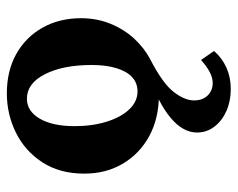

<svg xmlns="http://www.w3.org/2000/svg" viewBox="-86 -390 694 561"><g transform="rotate(-90 260.5 -110.0)"><path d="M280.3 217.8Q245.1 217.8 216.3 205.1Q187.5 192.4 170.4 169.9Q153.3 147.5 153.3 119.1Q153.3 78.1 196.3 42Q239.3 5.9 320.3 -21.5L295.9 7.8H263.7Q195.3 7.8 143.6 -20Q91.8 -47.9 62.5 -97.2Q33.2 -146.5 33.2 -210Q33.2 -282.2 66.4 -333Q99.6 -383.8 153.3 -410.2Q207 -436.5 267.6 -436.5Q333 -436.5 382.3 -409.2Q431.6 -381.8 459.5 -332.5Q487.3 -283.2 487.3 -219.7Q487.3 -172.9 470.7 -132.8Q454.1 -92.8 427.2 -64Q400.4 -35.2 369.1 -18.6Q296.9 18.6 272 50.8Q247.1 83 247.1 110.4Q247.1 135.7 261.7 150.4Q276.4 165 297.9 165Q313.5 165 330.1 156.2Q346.7 147.5 365.2 130.9L391.6 168.9Q371.1 192.4 342.8 205.1Q314.5 217.8 280.3 217.8ZM273.4 -54.7Q297.9 -54.7 314.9 -70.3Q332 -85.9 341.3 -116.2Q350.6 -146.5 350.6 -188.5Q350.6 -272.5 323.7 -325.2Q296.9 -377.9 252 -377.9Q215.8 -377.9 193.8 -340.3Q171.9 -302.7 171.9 -238.3Q171.9 -186.5 185.1 -144.5Q198.2 -102.5 221.2 -78.6Q244.1 -54.7 273.4 -54.7Z"/></g></svg>

Font: Crimson Pro ExtraLight
Style: Bold
Weight: 700
Version: Version 1.002